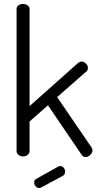

<svg xmlns="http://www.w3.org/2000/svg" viewBox="-20 -783 496 961"><path d="M293 98 187 155Q181 158 176 158Q166 158 158.5 149.5Q151 141 151 130Q151 118 162 112L273 50Q279 48 282 48Q292 48 299 57Q306 66 306 76Q306 91 293 98ZM413 -426 266 -297 439 -44Q443 -36 443 -30Q443 -19 432 -8Q421 3 408 3Q396 3 388 -9L220 -256L128 -175V-26Q128 -16 118.5 -8Q109 0 95 0Q82 0 72.5 -8Q63 -16 63 -26V-739Q63 -749 72 -756Q81 -763 95 -763Q109 -763 118.5 -756Q128 -749 128 -739V-252L372 -469Q382 -475 387 -475Q399 -475 409.5 -465.5Q420 -456 420 -444Q420 -432 413 -426Z"/></svg>

Font: Dosis
Style: Regular
Weight: 400
Designer: Edgar Tolentino, Pablo Impallari, Igino Marini
Foundry: Edgar Tolentino, Pablo Impallari, Igino Marini
Version: Version 1.007